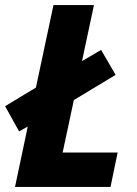

<svg xmlns="http://www.w3.org/2000/svg" viewBox="-37 -734 538 754"><path d="M22 0H397L425 -135H209L253 -341L417 -440L360 -538L285 -494L332 -714H173L104 -390L-17 -317L38 -218L72 -237Z"/></svg>

Font: Noto Sans SemiCondensed ExtraBold
Style: Italic
Weight: 800
Width: 4
Italic angle: -12°
Designer: Monotype Design Team
Foundry: Monotype Imaging Inc.
Version: Version 2.013